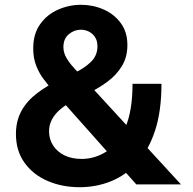

<svg xmlns="http://www.w3.org/2000/svg" viewBox="-20 -770 803 800"><path d="M312.2 10Q238.4 10 178 -16.2Q117.6 -42.4 82 -92.1Q46.4 -141.8 46.4 -211.8Q46.4 -265.2 68.8 -306.8Q91.2 -348.4 134.5 -381.6Q177.8 -414.8 238.8 -443L293.8 -468.2Q331.6 -485.8 358.8 -512.1Q386 -538.4 386 -577.2Q386 -599.8 376.1 -615.1Q366.2 -630.4 350.4 -638.3Q334.6 -646.2 316.6 -646.2Q289.2 -646.2 266.7 -627.4Q244.2 -608.6 244.2 -573.8Q244.2 -550.2 257.2 -528.1Q270.2 -506 289.6 -485.5Q309 -465 326.2 -445.4L734 -1.6H548L197.4 -395.8Q181 -415.2 162.4 -439.4Q143.8 -463.6 131.1 -495.5Q118.4 -527.4 118.4 -568.4Q118.4 -628.6 147.2 -669.1Q176 -709.6 221.8 -729.8Q267.6 -750 317.4 -750Q367.2 -750 411.2 -730.8Q455.2 -711.6 483 -674.2Q510.8 -636.8 510.8 -582.2Q510.8 -532.8 488.3 -495.3Q465.8 -457.8 427.7 -429.6Q389.6 -401.4 342.6 -378.6L306.8 -361.4Q278.8 -347.6 256.3 -333Q233.8 -318.4 217.8 -301.6Q201.8 -284.8 193.1 -265.3Q184.4 -245.8 184.4 -222.8Q184.4 -190.2 201.1 -164.1Q217.8 -138 248.2 -122.9Q278.6 -107.8 320.2 -107.8Q375.4 -107.8 423.7 -138.8Q472 -169.8 502.1 -238.7Q532.2 -307.6 532.2 -420.8H652.8Q652.8 -306.4 625.7 -224.6Q598.6 -142.8 551.1 -91.1Q503.6 -39.4 442.3 -14.7Q381 10 312.2 10Z"/></svg>

Font: Be Vietnam Pro Variable Thin
Style: Regular
Weight: 100
Designer: Lam Bao, Tony Le, Vietanh Nguyen
Foundry: Yellow Type Foundry
Version: Version 1.002